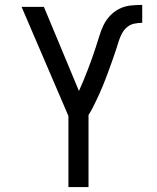

<svg xmlns="http://www.w3.org/2000/svg" viewBox="-20 -763 640 783"><path d="M259 0V-290L68 -735H159L302 -392Q312 -414 321 -436Q330 -458 338.5 -480Q347 -502 355 -524.5Q363 -547 370.5 -570Q378 -593 385 -616Q392 -639 402 -660Q412 -681 429 -699Q446 -717 467.5 -727.5Q489 -738 512.5 -740.5Q536 -743 560 -743V-670Q544 -670 527.5 -666.5Q511 -663 498.5 -652.5Q486 -642 478 -627.5Q470 -613 465 -597.5Q460 -582 455 -566Q450 -550 444.5 -534.5Q439 -519 433.5 -503.5Q428 -488 422.5 -473Q417 -458 411 -442.5Q405 -427 399 -412Q393 -397 386 -382Q379 -367 372 -352Q365 -337 357.5 -322.5Q350 -308 341 -294V0Z"/></svg>

Font: Nova
Style: Regular
Weight: 400
Monospace: yes
Designer: Belleve Invis
Foundry: Belleve Invis
Version: Version 24.1.4; ttfautohint (v1.8.4)